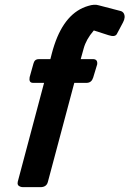

<svg xmlns="http://www.w3.org/2000/svg" viewBox="-20 -771 534 791"><path d="M148.9 0Q148.9 0 74.7 0Q69.8 0 64.9 -1.5Q49.3 -6.3 53.2 -22.5L161.6 -429.7H114.7Q98.1 -430.7 102.1 -453.1L117.7 -508.8Q118.7 -512.2 120.6 -516.6Q126 -527.3 139.2 -527.3H187.5L193.8 -551.8Q197.8 -567.4 204.1 -586.4Q248.5 -719.2 343.3 -746.6Q369.1 -754.9 387.2 -749L477.1 -725.6Q484.9 -723.6 489.7 -716.3Q498.5 -700.7 486.8 -678.7L461.4 -630.9Q454.1 -617.2 427.2 -626L366.7 -645.5Q366.2 -645 365.2 -644Q335 -608.9 324.7 -571.3L312.5 -527.3H365.7Q382.8 -525.9 380.4 -505.9L363.8 -451.2Q357.4 -430.7 338.4 -429.7H286.1L177.2 -21.5Q171.9 -1 148.9 0Z"/></svg>

Font: Allan
Style: Bold
Weight: 500
Italic angle: -14.3°
Version: Version 1.002